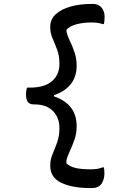

<svg xmlns="http://www.w3.org/2000/svg" viewBox="-20 -790 640 982"><path d="M372 -145Q372 -107 360.5 -74.5Q349 -42 336.5 -15.5Q324 11 320 30Q320 34 319.5 38.5Q319 43 320 46Q339 63 368.5 69.5Q398 76 443 76Q461 76 475 74Q489 72 505 66H511Q514 76 514 97Q514 128 499 150Q484 172 449 172H444Q350 172 293.5 145Q237 118 237 58V54Q237 26 249 -2Q261 -30 272.5 -62.5Q284 -95 284 -135Q284 -188 251 -222Q218 -256 156 -256H153Q131 -256 122 -269Q113 -282 113 -309Q113 -329 119 -342H134Q208 -342 246 -375Q284 -408 284 -463Q284 -504 272.5 -535Q261 -566 249 -593.5Q237 -621 237 -648V-654Q237 -691 265 -717Q293 -743 341 -756.5Q389 -770 450 -770H455Q484 -770 499.5 -751Q515 -732 515 -705Q515 -680 511 -667H505Q481 -675 447 -675Q406 -675 371.5 -666Q337 -657 320 -638Q320 -635 320 -632Q320 -629 321 -625Q325 -607 337.5 -581Q350 -555 361 -523Q372 -491 372 -453Q372 -398 342 -360Q312 -322 256 -303V-297Q372 -258 372 -145Z"/></svg>

Font: Recursive Mn Csl St
Style: Regular
Weight: 400
Monospace: yes
Version: Version 1.079;hotconv 1.0.112;makeotfexe 2.5.65598; ttfautoh